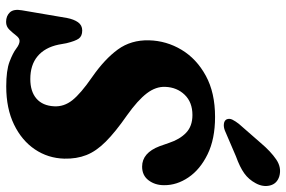

<svg xmlns="http://www.w3.org/2000/svg" viewBox="-182 -792 985 662"><g transform="rotate(90 311.0 -461.5)"><path d="M278.5 10Q223 10 193 -1.5Q163 -13 148 -24.5Q133 -36 121.5 -36Q112 -36 103 -24.2Q94 -12.5 83 -1Q72 10.5 56 10.5Q35.5 10.5 23.2 -2.5Q11 -15.5 16 -44L42.5 -199.5Q47 -223 57.2 -237.5Q67.5 -252 85.5 -252Q105 -252 113.5 -240.2Q122 -228.5 129.5 -197.5L134.5 -170Q144.5 -123 174.5 -98Q204.5 -73 253 -73Q296 -73 320.5 -94.2Q345 -115.5 347 -155Q349 -189 326 -218Q303 -247 246.5 -286Q184 -329.5 151 -375Q118 -420.5 119.5 -482Q121 -542.5 152.2 -594.5Q183.5 -646.5 241.8 -678.2Q300 -710 383.5 -710Q460 -710 512.5 -684.2Q565 -658.5 592.2 -618.2Q619.5 -578 619 -534Q619 -503 602.2 -480.8Q585.5 -458.5 555 -458.5Q507.5 -458.5 484.5 -519L473.5 -550.5Q461 -588.5 438.2 -610.2Q415.5 -632 377 -632Q333 -632 307.2 -605.2Q281.5 -578.5 280 -538.5Q278.5 -506 302.2 -474.8Q326 -443.5 378 -406.5Q435.5 -366.5 468.8 -333.2Q502 -300 515.2 -266.2Q528.5 -232.5 527.5 -190Q526 -134 495.5 -88.8Q465 -43.5 409.8 -16.8Q354.5 10 278.5 10ZM473 -867Q502.5 -902 530.5 -921Q558.5 -940 588.5 -931.5Q614 -923.5 620 -899.5Q626 -875.5 612.5 -850.5Q599.5 -826 578.2 -810.8Q557 -795.5 519.5 -782L431 -744Q418.5 -739 407.2 -740.5Q396 -742 392 -750Q388 -759.5 393.2 -770Q398.5 -780.5 407.5 -792Z"/></g></svg>

Font: Fraunces 144pt SuperSoft
Style: Bold Italic
Weight: 700
Italic angle: -16°
Version: Version 1.000;[0bf87f6ff]